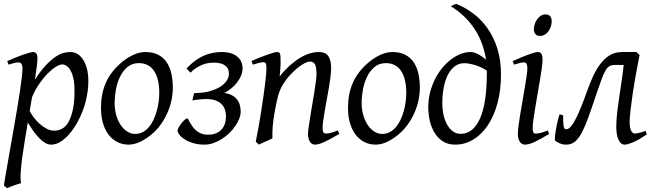

<svg xmlns="http://www.w3.org/2000/svg" viewBox="-23 -725 3366 989"><path d="M297.9 -393.1Q284.7 -393.1 264.6 -380.9Q244.6 -368.7 222.7 -346.4Q200.7 -324.2 179.2 -293.2Q157.7 -262.2 142.1 -224.6L129.9 -153.3Q137.2 -138.7 150.4 -120.8Q163.6 -103 180.7 -87.6Q197.8 -72.3 217.3 -62Q236.8 -51.8 256.8 -51.8Q283.2 -51.8 303.5 -66.2Q323.7 -80.6 335 -106.9Q343.8 -126 349.1 -146.7Q354.5 -167.5 356.9 -187.7Q359.4 -208 360.1 -226.6Q360.8 -245.1 360.8 -259.8Q360.8 -293.9 355.5 -319.1Q350.1 -344.2 341.1 -360.6Q332 -377 320.8 -385Q309.6 -393.1 297.9 -393.1ZM169.9 -424.8Q169.9 -410.2 166.7 -383.8Q163.6 -357.4 156.7 -314.5Q188 -362.8 215.3 -391.1Q242.7 -419.4 265.4 -434.1Q288.1 -448.7 306.6 -452.9Q325.2 -457 339.8 -457Q358.9 -457 375.5 -447.3Q392.1 -437.5 404.8 -418.2Q417.5 -398.9 424.8 -370.8Q432.1 -342.8 432.1 -306.2Q432.1 -257.3 418.5 -202.6Q404.8 -147.9 374 -91.8Q362.8 -72.3 348.4 -52.5Q334 -32.7 316.9 -16.6Q299.8 -0.5 280.5 9.8Q261.2 20 240.2 20Q223.6 20 207.8 10Q191.9 0 176.5 -16.1Q161.1 -32.2 147 -52.7Q132.8 -73.2 120.1 -93.8L105 -2.9Q88.4 97.7 84.5 151.1Q80.6 204.6 85.9 218.3Q78.6 220.2 68.8 223.4Q59.1 226.6 48.6 230.2Q38.1 233.9 28.6 237.5Q19 241.2 12.7 244.1L-2.9 230Q-1 215.8 4.2 186Q9.3 156.2 16.4 116.2Q23.4 76.2 31.7 28.8Q40 -18.6 48.6 -67.4Q57.1 -116.2 65.2 -164.1Q73.2 -211.9 79.3 -252.7Q85.4 -293.5 89.1 -324.5Q92.8 -355.5 92.8 -371.1Q92.8 -382.3 90.8 -388.9Q88.9 -395.5 85.4 -398.7Q82 -401.9 78.1 -402.8Q74.2 -403.8 69.8 -403.8Q65.4 -403.8 57.4 -402.1Q49.3 -400.4 41 -397.9Q31.7 -395.5 21 -392.1L14.2 -410.2Q34.7 -419.4 55.7 -428Q76.7 -436.5 95 -442.9Q113.3 -449.2 127.2 -453.1Q141.1 -457 147 -457Q156.7 -457 163.3 -450.4Q169.9 -443.8 169.9 -424.8Z M797.4 -246.1Q797.4 -320.8 770 -360.4Q742.7 -399.9 692.4 -399.9Q657.2 -399.9 633.3 -379.6Q609.4 -359.4 594.7 -328.6Q580.1 -297.9 573.7 -262Q567.4 -226.1 567.4 -194.8Q567.4 -162.1 575.4 -133.1Q583.5 -104 597.9 -82.3Q612.3 -60.5 631.6 -47.9Q650.9 -35.2 673.3 -35.2Q695.8 -35.2 713.6 -45.2Q731.4 -55.2 745.4 -72Q759.3 -88.9 769 -110.6Q778.8 -132.3 785.2 -155.8Q791.5 -179.2 794.4 -202.6Q797.4 -226.1 797.4 -246.1ZM867.2 -272.9Q867.2 -240.2 859.9 -206.8Q852.5 -173.3 838.4 -141.8Q824.2 -110.4 803.5 -81.8Q782.7 -53.2 755.4 -30.8Q742.7 -20.5 728.5 -11.2Q714.4 -2 699.7 5.1Q685.1 12.2 669.9 16.1Q654.8 20 640.1 20Q606 20 579.3 5.6Q552.7 -8.8 534.4 -33.9Q516.1 -59.1 506.6 -93.5Q497.1 -127.9 497.1 -168Q497.1 -203.1 502.9 -235.6Q508.8 -268.1 522 -298.3Q535.2 -328.6 557.1 -356.4Q579.1 -384.3 611.3 -410.2Q636.2 -429.7 666 -443.4Q695.8 -457 726.1 -457Q764.2 -457 791 -443.4Q817.9 -429.7 834.7 -405.3Q851.6 -380.9 859.4 -347.2Q867.2 -313.5 867.2 -272.9Z M1216.8 -149.9Q1216.8 -133.3 1209.5 -114.3Q1202.1 -95.2 1189.2 -76.2Q1176.3 -57.1 1158.4 -39.8Q1140.6 -22.5 1119.9 -9.3Q1099.1 3.9 1076.4 12Q1053.7 20 1030.3 20Q998.5 20 972.9 12.5Q947.3 4.9 929.4 -6.3Q911.6 -17.6 901.9 -30Q892.1 -42.5 891.6 -52.7Q891.6 -56.6 894.3 -62.7Q897 -68.8 901.4 -75.7Q905.8 -82.5 911.1 -89.6Q916.5 -96.7 922.1 -102.3Q927.7 -107.9 932.9 -111.6Q938 -115.2 941.4 -115.2Q943.8 -115.2 947.3 -109.1Q950.7 -103 955.8 -93.5Q960.9 -84 968.5 -73.2Q976.1 -62.5 987.1 -53Q998 -43.5 1013.2 -37.4Q1028.3 -31.2 1048.8 -31.2Q1074.2 -31.2 1091.8 -39.3Q1109.4 -47.4 1120.4 -60.5Q1131.3 -73.7 1136.2 -90.6Q1141.1 -107.4 1141.1 -125Q1141.1 -142.1 1136.2 -158.4Q1131.3 -174.8 1119.6 -187.3Q1107.9 -199.7 1088.1 -207.3Q1068.4 -214.8 1039.1 -214.8Q1033.2 -214.8 1024.4 -214.4Q1015.6 -213.9 1005.6 -212.9Q995.6 -211.9 985.8 -210.7Q976.1 -209.5 967.8 -207.5L977.1 -245.6Q1022.5 -245.6 1055.9 -254.9Q1089.4 -264.2 1111.3 -278.1Q1133.3 -292 1144.3 -308.8Q1155.3 -325.7 1156.2 -340.8Q1158.2 -369.6 1138.4 -386Q1118.7 -402.3 1080.6 -402.3Q1067.4 -402.3 1052.5 -400.4Q1037.6 -398.4 1022.2 -392.6Q1006.8 -386.7 990.5 -376.7Q974.1 -366.7 958 -350.6L938 -372.6Q979.5 -416.5 1023.7 -436.8Q1067.9 -457 1120.1 -457Q1167.5 -457 1195.6 -436.3Q1223.6 -415.5 1226.1 -378.9Q1227.5 -358.4 1220 -338.6Q1212.4 -318.8 1199.2 -301.5Q1186 -284.2 1168.7 -270Q1151.4 -255.9 1133.3 -246.6Q1216.8 -231.9 1216.8 -149.9Z M1724.6 -35.2Q1680.2 -8.8 1649.2 5.6Q1618.2 20 1599.6 20Q1582.5 20 1573 4.6Q1563.5 -10.7 1563.5 -37.1Q1563.5 -45.9 1566.7 -68.6Q1569.8 -91.3 1574.7 -121.6Q1579.6 -151.9 1585.4 -186Q1591.3 -220.2 1596.2 -251Q1601.1 -281.7 1604.2 -306.2Q1607.4 -330.6 1607.4 -341.8Q1607.4 -378.9 1599.6 -393.6Q1591.8 -408.2 1570.3 -408.2Q1564 -408.2 1548.1 -400.4Q1532.2 -392.6 1512.2 -377Q1492.2 -361.3 1470.5 -337.9Q1448.7 -314.5 1430.7 -283.2Q1417 -259.8 1408.4 -227.1Q1399.9 -194.3 1391.6 -147Q1383.8 -103.5 1381.6 -72.3Q1379.4 -41 1380.4 -12.2Q1374 -8.8 1364.5 -4.6Q1355 -0.5 1345 3.9Q1335 8.3 1325.7 12.5Q1316.4 16.6 1310.5 20L1294.4 4.9Q1301.3 -27.3 1307.9 -64.9Q1314.5 -102.5 1320.6 -140.4Q1326.7 -178.2 1332 -215.1Q1337.4 -252 1341.3 -283Q1345.2 -314 1347.4 -337.4Q1349.6 -360.8 1349.6 -372.1Q1349.6 -383.3 1348.4 -389.9Q1347.2 -396.5 1345 -399.7Q1342.8 -402.8 1339.4 -403.8Q1335.9 -404.8 1331.5 -404.8Q1327.1 -404.8 1318.6 -402.8Q1310.1 -400.9 1301.3 -398.4Q1291 -395.5 1279.3 -392.1L1272.5 -411.1Q1293 -419.9 1313.7 -428.2Q1334.5 -436.5 1352.5 -442.9Q1370.6 -449.2 1384 -453.1Q1397.5 -457 1403.3 -457Q1410.2 -457 1414.1 -454.8Q1418 -452.6 1419.7 -446.8Q1421.4 -440.9 1421.9 -430.2Q1422.4 -419.4 1422.4 -401.9Q1422.4 -396.5 1421.9 -387.2Q1421.4 -377.9 1420.7 -367.4Q1419.9 -356.9 1418.9 -346.9Q1418 -336.9 1417.5 -331.1Q1443.8 -364.3 1470.7 -388.2Q1497.6 -412.1 1523.4 -427.5Q1549.3 -442.9 1573.5 -450Q1597.7 -457 1619.6 -457Q1634.8 -457 1646.7 -452.6Q1658.7 -448.2 1666.5 -438.2Q1674.3 -428.2 1678.5 -411.9Q1682.6 -395.5 1682.6 -372.1Q1682.6 -355 1679.4 -329.6Q1676.3 -304.2 1671.4 -274.7Q1666.5 -245.1 1660.6 -213.9Q1654.8 -182.6 1649.9 -154.3Q1645 -126 1641.8 -102.8Q1638.7 -79.6 1638.7 -65.9Q1638.7 -49.3 1643.1 -43.2Q1647.5 -37.1 1656.2 -37.1Q1667.5 -37.1 1682.1 -41Q1696.8 -44.9 1717.3 -53.2Z M2069.8 -246.1Q2069.8 -320.8 2042.5 -360.4Q2015.1 -399.9 1964.8 -399.9Q1929.7 -399.9 1905.8 -379.6Q1881.8 -359.4 1867.2 -328.6Q1852.5 -297.9 1846.2 -262Q1839.8 -226.1 1839.8 -194.8Q1839.8 -162.1 1847.9 -133.1Q1856 -104 1870.4 -82.3Q1884.8 -60.5 1904.1 -47.9Q1923.3 -35.2 1945.8 -35.2Q1968.3 -35.2 1986.1 -45.2Q2003.9 -55.2 2017.8 -72Q2031.7 -88.9 2041.5 -110.6Q2051.3 -132.3 2057.6 -155.8Q2064 -179.2 2066.9 -202.6Q2069.8 -226.1 2069.8 -246.1ZM2139.6 -272.9Q2139.6 -240.2 2132.3 -206.8Q2125 -173.3 2110.8 -141.8Q2096.7 -110.4 2075.9 -81.8Q2055.2 -53.2 2027.8 -30.8Q2015.1 -20.5 2001 -11.2Q1986.8 -2 1972.2 5.1Q1957.5 12.2 1942.4 16.1Q1927.2 20 1912.6 20Q1878.4 20 1851.8 5.6Q1825.2 -8.8 1806.9 -33.9Q1788.6 -59.1 1779.1 -93.5Q1769.5 -127.9 1769.5 -168Q1769.5 -203.1 1775.4 -235.6Q1781.2 -268.1 1794.4 -298.3Q1807.6 -328.6 1829.6 -356.4Q1851.6 -384.3 1883.8 -410.2Q1908.7 -429.7 1938.5 -443.4Q1968.3 -457 1998.5 -457Q2036.6 -457 2063.5 -443.4Q2090.3 -429.7 2107.2 -405.3Q2124 -380.9 2131.8 -347.2Q2139.6 -313.5 2139.6 -272.9Z M2349.6 -35.6Q2414.1 -35.6 2449.5 -114.5Q2484.9 -193.4 2484.9 -354V-361.3Q2471.7 -370.1 2456.5 -377.2Q2441.4 -384.3 2425.8 -389.2Q2410.2 -394 2395.5 -396.7Q2380.9 -399.4 2368.7 -399.4Q2339.4 -399.4 2317.9 -382.3Q2296.4 -365.2 2282.5 -336.7Q2268.6 -308.1 2262 -270.8Q2255.4 -233.4 2255.4 -192.4Q2255.4 -161.1 2261.7 -132.8Q2268.1 -104.5 2280.3 -82.8Q2292.5 -61 2310.1 -48.3Q2327.6 -35.6 2349.6 -35.6ZM2183.1 -172.9Q2183.1 -211.4 2192.1 -247.6Q2201.2 -283.7 2216.8 -315.2Q2232.4 -346.7 2253.4 -372.8Q2274.4 -398.9 2298.8 -417.7Q2323.2 -436.5 2349.4 -446.8Q2375.5 -457 2401.4 -457Q2419.9 -457 2440.9 -445.6Q2461.9 -434.1 2480.5 -417.5Q2474.6 -457.5 2460.9 -496.3Q2447.3 -535.2 2425 -570.3Q2402.8 -605.5 2371.6 -636.5Q2340.3 -667.5 2299.3 -692.9Q2306.2 -696.8 2313.5 -700Q2320.8 -703.1 2327.1 -705.1Q2372.1 -687 2413.6 -656.2Q2455.1 -625.5 2487.1 -580.8Q2519 -536.1 2538.3 -476.8Q2557.6 -417.5 2557.6 -342.3Q2557.6 -260.7 2539.6 -193.8Q2521.5 -127 2489.5 -79.3Q2457.5 -31.7 2414.6 -5.9Q2371.6 20 2321.8 20Q2283.7 20 2257.3 2.4Q2231 -15.1 2214.4 -43Q2197.8 -70.8 2190.4 -105.2Q2183.1 -139.6 2183.1 -172.9Z M2805.7 -35.2Q2782.7 -21.5 2764.4 -11.2Q2746.1 -1 2731 6.1Q2715.8 13.2 2703.6 16.6Q2691.4 20 2680.7 20Q2664.1 20 2654.3 4.6Q2644.5 -10.7 2644.5 -37.1Q2644.5 -51.8 2648.2 -78.9Q2651.9 -106 2657.2 -138.9Q2662.6 -171.9 2668.9 -207.8Q2675.3 -243.7 2680.7 -276.1Q2686 -308.6 2689.7 -333.7Q2693.4 -358.9 2693.4 -371.1Q2693.4 -382.3 2691.9 -388.9Q2690.4 -395.5 2688 -398.7Q2685.5 -401.9 2681.6 -402.8Q2677.7 -403.8 2673.3 -403.8Q2669.4 -403.8 2661.4 -402.1Q2653.3 -400.4 2645 -397.9Q2635.7 -395.5 2624.5 -392.1L2617.7 -410.2Q2638.2 -419.4 2658.4 -428Q2678.7 -436.5 2696.3 -442.9Q2713.9 -449.2 2727.1 -453.1Q2740.2 -457 2746.6 -457Q2760.3 -457 2765.9 -447.8Q2771.5 -438.5 2771.5 -416Q2771.5 -401.9 2767.8 -374.3Q2764.2 -346.7 2758.3 -312.5Q2752.4 -278.3 2746.1 -241Q2739.7 -203.6 2733.9 -169.4Q2728 -135.3 2724.4 -107.7Q2720.7 -80.1 2720.7 -65.9Q2720.7 -50.8 2723.9 -43.9Q2727.1 -37.1 2735.4 -37.1Q2750.5 -37.1 2764.4 -41Q2778.3 -44.9 2798.3 -53.2ZM2818.8 -616.2Q2818.8 -602.5 2814.7 -589.1Q2810.5 -575.7 2802.7 -564.7Q2794.9 -553.7 2783.7 -546.9Q2772.5 -540 2758.8 -540Q2743.7 -540 2735.4 -548.8Q2727.1 -557.6 2727.1 -574.2Q2727.1 -587.4 2731.4 -600.8Q2735.8 -614.3 2743.7 -625.5Q2751.5 -636.7 2762.5 -643.8Q2773.4 -650.9 2787.1 -650.9Q2802.2 -650.9 2810.5 -641.8Q2818.8 -632.8 2818.8 -616.2Z M3151.4 -69.8Q3151.4 -107.9 3156.5 -149.2Q3161.6 -190.4 3168.9 -240.2Q3171.9 -258.8 3174.8 -279.1Q3177.7 -299.3 3180.7 -319.1Q3183.6 -338.9 3185.8 -357.2Q3188 -375.5 3189.5 -390.6H3148.9Q3135.3 -390.6 3125.7 -388.2Q3116.2 -385.7 3108.2 -378.2Q3100.1 -370.6 3092.8 -356.2Q3085.4 -341.8 3076.2 -317.4Q3066.9 -293 3054.7 -257.1Q3042.5 -221.2 3025.4 -170.9Q3006.8 -115.7 2991.5 -79.1Q2976.1 -42.5 2960.9 -20.5Q2945.8 1.5 2929.7 10.7Q2913.6 20 2893.6 20Q2874 20 2859.6 12.9Q2845.2 5.9 2836.9 0Q2835 -1.5 2835 -9.5Q2835 -17.6 2836.4 -29.5Q2837.9 -41.5 2840.3 -56.2Q2842.8 -70.8 2845.9 -85.4Q2849.1 -100.1 2852.5 -113.5Q2856 -127 2859.4 -136.2L2877.9 -130.9Q2877 -95.7 2879.9 -77.4Q2882.8 -59.1 2892.6 -59.1Q2897 -59.1 2902.1 -61Q2907.2 -63 2913.8 -69.3Q2920.4 -75.7 2928.5 -87.9Q2936.5 -100.1 2946.8 -120.8Q2957 -141.6 2969.5 -171.9Q2981.9 -202.1 2997.1 -244.6Q3010.7 -283.2 3027.1 -321.3Q3043.5 -359.4 3064.9 -389.6Q3086.4 -419.9 3114.7 -438.5Q3143.1 -457 3181.6 -457H3255.4V-456.5L3271.5 -441.9Q3261.2 -390.1 3251.7 -337.2Q3242.2 -284.2 3235.4 -237.3Q3228.5 -190.4 3224.4 -153.6Q3220.2 -116.7 3220.2 -97.7Q3220.2 -80.1 3222.7 -68.4Q3225.1 -56.6 3229 -49.8Q3232.9 -43 3237.5 -40Q3242.2 -37.1 3246.1 -37.1Q3254.4 -37.1 3268.1 -40.3Q3281.7 -43.5 3302.2 -50.8L3309.1 -33.2Q3263.2 -2 3235.6 9Q3208 20 3195.8 20Q3180.2 20 3171.4 8.8Q3162.6 -2.4 3158.2 -17.3Q3153.8 -32.2 3152.6 -47.4Q3151.4 -62.5 3151.4 -69.8Z"/></svg>

Font: Gentium Plus CyrE
Style: Italic
Weight: 400
Italic angle: -8°
Designer: J. Victor Gaultney, Annie Olsen, Iska Routamaa, Becca Hirsbrunner
Foundry: SIL International
Version: Version 5.000